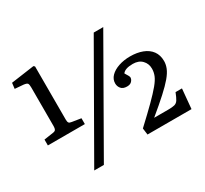

<svg xmlns="http://www.w3.org/2000/svg" viewBox="-147 -937 1247 1168"><g transform="rotate(-30 476.5 -353.5)"><path d="M38.1 -258.8V-299.8L103 -309.6Q118.2 -311.5 122.6 -319.6Q127 -327.6 127 -341.8V-613.8Q127 -634.8 122.6 -642.3Q118.2 -649.9 96.2 -652.8L35.2 -657.7L40 -697.8L203.1 -720.7L210.9 -713.9V-339.8Q210.9 -324.7 215.6 -318.1Q220.2 -311.5 235.8 -309.6L297.9 -299.8V-258.8ZM206.1 14.2 623 -713.9H689.9L273.9 14.2ZM596.2 -13.2 590.3 -59.1Q661.1 -125 706.1 -169.7Q751 -214.4 776.1 -244.9Q801.3 -275.4 810.8 -298.8Q820.3 -322.3 820.3 -347.2Q820.3 -382.3 797.1 -406.2Q773.9 -430.2 732.9 -430.2Q704.1 -430.2 686 -423.6Q668 -417 660.2 -405.3Q669.9 -390.1 675 -380.6Q680.2 -371.1 680.2 -366.2Q680.2 -353 669.2 -340.6Q658.2 -328.1 635.3 -328.1Q607.4 -328.1 594.2 -343.8Q581.1 -359.4 581.1 -380.4Q581.1 -409.2 602.5 -431.2Q624 -453.1 660.6 -465.6Q697.3 -478 741.2 -478Q790 -478 827.6 -463.6Q865.2 -449.2 886.2 -420.7Q907.2 -392.1 907.2 -350.1Q907.2 -326.2 897.2 -301.3Q887.2 -276.4 862.1 -246.3Q836.9 -216.3 793 -176.3Q749 -136.2 682.1 -81.1H779.3Q810.1 -81.1 825.7 -85.2Q841.3 -89.4 850.8 -104.2Q860.4 -119.1 873 -151.4H918L905.3 -13.2Z"/></g></svg>

Font: Literata
Style: Regular
Weight: 400
Designer: Latin by Veronika Burian and Jose Scaglione. Greek by Irene Vlachou. Cyrillic by Vera Evstafieva.
Foundry: TypeTogether
Version: Version 3.002